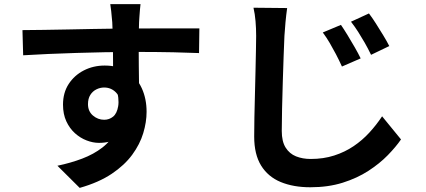

<svg xmlns="http://www.w3.org/2000/svg" viewBox="-20 -826 2040 920"><path d="M653.3 -806.1Q652.5 -798.4 650.7 -780.7Q648.9 -762.9 648 -745.5Q647.1 -728.2 646.4 -720.1Q645.4 -700.3 645 -666.4Q644.6 -632.6 644.6 -591.6Q644.6 -550.6 645.1 -509.1Q645.6 -467.6 646.1 -431.2Q646.6 -394.9 646.6 -370.9L521.9 -412.9Q521.9 -431.8 521.9 -463.3Q521.9 -494.7 521.7 -532.4Q521.6 -570.1 521.1 -606.9Q520.6 -643.7 519.7 -673.8Q518.9 -703.8 517.9 -719.3Q515.5 -749.6 512.8 -773.2Q510.2 -796.8 508.4 -806.1ZM87.6 -681.7Q132.4 -681.9 188.3 -682.8Q244.2 -683.6 305 -684.8Q365.8 -686 425.2 -687.2Q484.5 -688.3 536.2 -688.9Q587.9 -689.5 625.7 -689.5Q663.9 -689.5 709.2 -689.8Q754.5 -690 798.3 -690Q842.2 -690 878.5 -689.9Q914.8 -689.8 935.3 -689.8L933.7 -571.7Q887.3 -573.7 810.1 -575.5Q732.8 -577.2 622 -577.2Q554 -577.2 483.9 -575.8Q413.8 -574.5 345 -572.3Q276.2 -570.2 211.9 -567.4Q147.7 -564.6 91 -561.1ZM629.2 -385.8Q629.2 -304.2 609.4 -250Q589.6 -195.9 551 -168.7Q512.4 -141.4 454.3 -141.4Q425.7 -141.4 395.3 -153Q364.8 -164.6 339.1 -187.7Q313.5 -210.8 297.7 -245Q281.9 -279.3 281.9 -324.6Q281.9 -381.7 309.1 -423.5Q336.4 -465.4 381.9 -488.7Q427.4 -511.9 481.7 -511.9Q547.5 -511.9 592.2 -482.3Q636.9 -452.7 659.6 -402.7Q682.4 -352.7 682.4 -290.2Q682.4 -241.3 666.4 -188Q650.4 -134.8 613.6 -84.6Q576.9 -34.5 515.2 6.9Q453.5 48.3 361.9 74.3L255.1 -31.8Q318.8 -45.1 373.9 -66Q429 -86.9 470.6 -119.1Q512.2 -151.3 535.5 -198.1Q558.8 -244.9 558.8 -310.7Q558.8 -359.5 535.6 -383.1Q512.4 -406.7 479 -406.7Q460 -406.7 442.1 -397.9Q424.1 -389.1 412.8 -371.3Q401.6 -353.5 401.6 -327Q401.6 -292.7 425.3 -272.4Q449.1 -252.1 479.2 -252.1Q503.4 -252.1 521.9 -267.1Q540.4 -282 546.3 -317.2Q552.3 -352.4 535.9 -411.1Z M1613.7 -706.8Q1627.8 -686.3 1645.5 -657.4Q1663.1 -628.5 1680 -599.1Q1696.9 -569.6 1708.2 -546.2L1618.5 -507.2Q1603.9 -539.4 1589.6 -566.5Q1575.3 -593.7 1560.4 -619.3Q1545.6 -644.9 1526.7 -670.4ZM1747.9 -761.6Q1763 -741.9 1781.1 -713.5Q1799.2 -685.1 1816.6 -656.4Q1834.1 -627.8 1845.3 -605.3L1758 -563.3Q1742.6 -595.2 1727.4 -621.6Q1712.2 -647.9 1696.5 -672.8Q1680.7 -697.6 1661.8 -722ZM1355.9 -787.4Q1351.4 -755.4 1348 -719.7Q1344.7 -684 1342.9 -653.9Q1341.1 -613.8 1339 -555.3Q1336.9 -496.8 1335 -432.4Q1333.1 -367.9 1331.6 -306.3Q1330.1 -244.8 1330.1 -198.5Q1330.1 -148.1 1348.7 -118.7Q1367.2 -89.3 1398.5 -76.8Q1429.8 -64.3 1468.7 -64.3Q1530.4 -64.3 1581.5 -80.9Q1632.6 -97.4 1674.3 -125.6Q1716.1 -153.8 1750 -190.8Q1783.9 -227.8 1810.9 -268.7L1901.5 -157.9Q1876.9 -122.1 1838 -82.2Q1799.2 -42.4 1745.4 -7.4Q1691.5 27.6 1622 49.5Q1552.5 71.3 1467.2 71.3Q1385.7 71.3 1325 46.2Q1264.3 21 1231.1 -32.7Q1198 -86.5 1198 -171.5Q1198 -211.9 1199 -264.5Q1200 -317.1 1201.6 -374.1Q1203.2 -431.2 1204.3 -485.7Q1205.4 -540.3 1206.4 -584.4Q1207.4 -628.6 1207.4 -653.9Q1207.4 -690.3 1204.4 -724.8Q1201.5 -759.4 1194.6 -789Z"/></svg>

Font: Shanggu Sans SC VF
Style: Regular
Weight: 250
Designer: GuiWonder
Version: Version 1.021